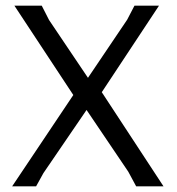

<svg xmlns="http://www.w3.org/2000/svg" viewBox="-20 -661 629 681"><path d="M560 0 341 -334 544 -641H457L431 -591L292 -385L154 -590L128 -641H31L240 -324L23 0H108L134 -47L287 -271L435 -52L463 0Z"/></svg>

Font: Alegreya Sans SC
Style: Regular
Weight: 400
Designer: Juan Pablo del Peral
Foundry: Huerta Tipografica
Version: Version 1.000;PS 001.000;hotconv 1.0.70;makeotf.lib2.5.58329